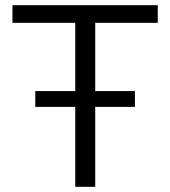

<svg xmlns="http://www.w3.org/2000/svg" viewBox="-20 -720 657 740"><path d="M116 -369H270V-632H28V-700H588V-632H347V-369H500V-308H347V0H270V-308H116Z"/></svg>

Font: Rosa Sans Light
Style: Regular
Weight: 300
Designer: Pentagram / MCKL
Foundry: Pentagram / MCKL
Version: Version 1.005;September 16, 2019;FontCreator 11.5.0.2425 64-